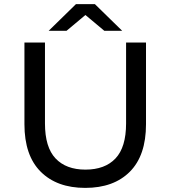

<svg xmlns="http://www.w3.org/2000/svg" viewBox="-20 -907 831 935"><path d="M395 8Q257 8 178 -71Q99 -150 99 -302V-700H199V-306Q199 -190 250.5 -135.5Q302 -81 396 -81Q491 -81 542.5 -135.5Q594 -190 594 -306V-700H691V-302Q691 -150 612.5 -71Q534 8 395 8ZM217 -757 350 -887H442L575 -757H488L396 -834L304 -757Z"/></svg>

Font: Montserrat Medium
Style: Regular
Weight: 500
Designer: Julieta Ulanovsky
Foundry: Julieta Ulanovsky
Version: Version 9.000; ttfautohint (v1.8.4.7-5d5b)